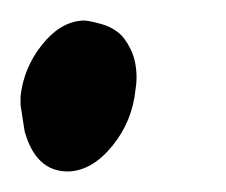

<svg xmlns="http://www.w3.org/2000/svg" viewBox="-22 -403 220 187"><path d="M59 -383Q61 -383 64.5 -382.5Q68 -382 77 -379.5Q86 -377 93 -371.5Q100 -366 105.5 -354.5Q111 -343 111 -327Q111 -322 110 -316Q107 -285 87.5 -261Q68 -237 45 -236Q45 -236 44 -236Q13 -236 2 -275L-2 -301Q-2 -305 -2 -309Q1 -337 19 -359.5Q37 -382 59 -383Z"/></svg>

Font: Vervelle
Style: Script
Weight: 400
Monospace: yes
Designer: Nur Solikh
Foundry: Astageni Type
Version: Version 1.0